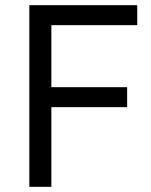

<svg xmlns="http://www.w3.org/2000/svg" viewBox="-20 -720 583 740"><path d="M93 0V-700H509V-623H178V-384H470V-307H178V0Z"/></svg>

Font: Figtree Light
Style: Regular
Weight: 400
Version: Version 2.002